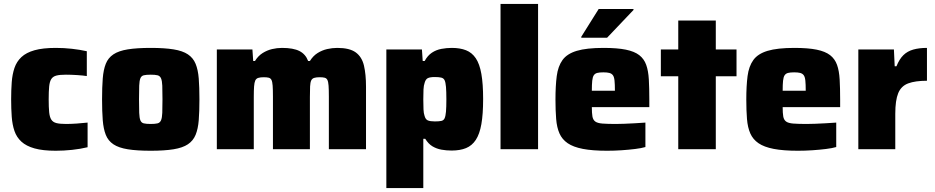

<svg xmlns="http://www.w3.org/2000/svg" viewBox="-20 -763 4783 982"><path d="M265 8Q199 8 156.5 -4Q114 -16 89.5 -38.5Q65 -61 54 -93Q43 -125 40 -166Q37 -207 37 -255Q37 -302 40 -342.5Q43 -383 54 -415.5Q65 -448 89.5 -471Q114 -494 156.5 -506Q199 -518 265 -518Q307 -518 347.5 -513.5Q388 -509 424 -501V-374Q405 -377 374.5 -379Q344 -381 317 -381Q286 -381 268.5 -376.5Q251 -372 242.5 -359Q234 -346 231.5 -321Q229 -296 229 -255Q229 -214 231.5 -189Q234 -164 242.5 -151Q251 -138 268.5 -133.5Q286 -129 318 -129Q341 -129 371.5 -131Q402 -133 428 -136V-10Q391 -1 348.5 3.5Q306 8 265 8Z M751 8Q680 8 633.5 0.5Q587 -7 560 -25Q533 -43 521 -73.5Q509 -104 505.5 -148.5Q502 -193 502 -255Q502 -317 505.5 -361.5Q509 -406 521 -436.5Q533 -467 560 -485Q587 -503 633.5 -510.5Q680 -518 751 -518Q821 -518 867.5 -510.5Q914 -503 941 -485Q968 -467 980.5 -436.5Q993 -406 996.5 -361.5Q1000 -317 1000 -255Q1000 -193 996.5 -148.5Q993 -104 980.5 -73.5Q968 -43 941 -25Q914 -7 867.5 0.5Q821 8 751 8ZM751 -129Q773 -129 785.5 -132Q798 -135 803.5 -147.5Q809 -160 810 -186Q811 -212 811 -255Q811 -300 810 -325Q809 -350 803.5 -362.5Q798 -375 785.5 -378Q773 -381 751 -381Q728 -381 715.5 -378Q703 -375 698 -362.5Q693 -350 692 -325Q691 -300 691 -255Q691 -212 692 -186Q693 -160 698 -147.5Q703 -135 715.5 -132Q728 -129 751 -129Z M1089 0V-510H1271L1275 -451H1284Q1300 -477 1323 -491.5Q1346 -506 1371.5 -512Q1397 -518 1422 -518Q1480 -518 1511.5 -502Q1543 -486 1556 -451H1565Q1581 -477 1604 -491.5Q1627 -506 1653 -512Q1679 -518 1705 -518Q1768 -518 1799.5 -495Q1831 -472 1841.5 -427.5Q1852 -383 1852 -319V0H1662V-269Q1662 -305 1660.5 -325Q1659 -345 1654.5 -354Q1650 -363 1640.5 -365.5Q1631 -368 1615 -368Q1597 -368 1586.5 -364.5Q1576 -361 1571.5 -351Q1567 -341 1566 -321Q1565 -301 1565 -267V0H1376V-269Q1376 -305 1374.5 -325Q1373 -345 1368.5 -354Q1364 -363 1354.5 -365.5Q1345 -368 1329 -368Q1311 -368 1300.5 -364.5Q1290 -361 1285.5 -351Q1281 -341 1279.5 -321Q1278 -301 1278 -267V0Z M1956 199V-510H2138L2142 -451H2152Q2167 -479 2189 -493.5Q2211 -508 2237.5 -513Q2264 -518 2291 -518Q2333 -518 2363.5 -506Q2394 -494 2413.5 -465Q2433 -436 2442 -385Q2451 -334 2451 -257Q2451 -179 2442 -128Q2433 -77 2413.5 -47.5Q2394 -18 2363.5 -5.5Q2333 7 2290 7Q2263 7 2238 2.5Q2213 -2 2192 -14.5Q2171 -27 2155 -53H2145V199ZM2204 -142Q2225 -142 2237 -144.5Q2249 -147 2254 -158Q2259 -169 2261 -192Q2263 -215 2263 -255Q2263 -295 2261 -318.5Q2259 -342 2254 -352.5Q2249 -363 2237 -366Q2225 -369 2204 -369Q2180 -369 2168.5 -363.5Q2157 -358 2152 -340Q2147 -326 2146 -305.5Q2145 -285 2145 -255Q2145 -224 2146 -203.5Q2147 -183 2151 -172Q2156 -152 2168.5 -147Q2181 -142 2204 -142Z M2540 0V-743H2732V0Z M3085 8Q3010 8 2961 -1.5Q2912 -11 2883.5 -30.5Q2855 -50 2841.5 -80.5Q2828 -111 2824.5 -154.5Q2821 -198 2821 -254Q2821 -324 2827.5 -374Q2834 -424 2857 -456Q2880 -488 2930 -503Q2980 -518 3067 -518Q3137 -518 3181 -509Q3225 -500 3249.5 -481Q3274 -462 3285 -431.5Q3296 -401 3298.5 -356.5Q3301 -312 3301 -254V-215H3007Q3007 -185 3010 -167.5Q3013 -150 3024.5 -141.5Q3036 -133 3061.5 -131Q3087 -129 3130 -129Q3149 -129 3173.5 -130Q3198 -131 3226.5 -132.5Q3255 -134 3281 -136V-11Q3261 -5 3228.5 -1Q3196 3 3159 5.5Q3122 8 3085 8ZM3125 -283V-299Q3125 -332 3123 -351Q3121 -370 3114.5 -378.5Q3108 -387 3096.5 -390Q3085 -393 3066 -393Q3046 -393 3034.5 -390Q3023 -387 3017 -378Q3011 -369 3009 -350Q3007 -331 3007 -299H3142ZM2953 -570V-575L3042 -717H3220V-712L3085 -570Z M3449 0V-373H3360V-510H3449V-658H3641V-510H3747V-373H3641V0Z M4061 8Q3986 8 3937 -1.5Q3888 -11 3859.5 -30.5Q3831 -50 3817.5 -80.5Q3804 -111 3800.5 -154.5Q3797 -198 3797 -254Q3797 -324 3803.5 -374Q3810 -424 3833 -456Q3856 -488 3906 -503Q3956 -518 4043 -518Q4113 -518 4157 -509Q4201 -500 4225.5 -481Q4250 -462 4261 -431.5Q4272 -401 4274.5 -356.5Q4277 -312 4277 -254V-215H3983Q3983 -185 3986 -167.5Q3989 -150 4000.5 -141.5Q4012 -133 4037.5 -131Q4063 -129 4106 -129Q4125 -129 4149.5 -130Q4174 -131 4202.5 -132.5Q4231 -134 4257 -136V-11Q4237 -5 4204.5 -1Q4172 3 4135 5.5Q4098 8 4061 8ZM4101 -283V-299Q4101 -332 4099 -351Q4097 -370 4090.5 -378.5Q4084 -387 4072.5 -390Q4061 -393 4042 -393Q4022 -393 4010.5 -390Q3999 -387 3993 -378Q3987 -369 3985 -350Q3983 -331 3983 -299H4118Z M4370 0V-510H4552L4556 -424H4565Q4580 -461 4600.5 -481Q4621 -501 4651 -509.5Q4681 -518 4721 -518V-350Q4661 -350 4625 -336.5Q4589 -323 4574 -286.5Q4559 -250 4559 -181V0Z"/></svg>

Font: Saira Thin ExtraBold
Style: Regular
Weight: 800
Version: Version 1.101